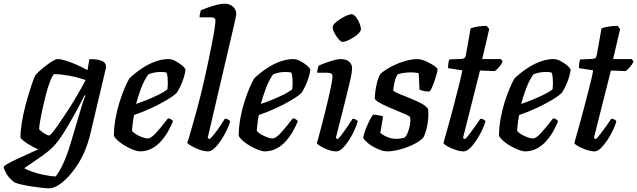

<svg xmlns="http://www.w3.org/2000/svg" viewBox="-87 -820 3452 1040"><path d="M178 200Q166 200 142.5 197.5Q119 195 91.5 191Q64 187 38 181.5Q12 176 -7 169Q-37 147 -51 123Q-65 99 -67 85Q-65 78 -46.5 67.5Q-28 57 -0.5 44Q27 31 58.5 17Q90 3 120 -11Q100 -20 78.5 -32Q57 -44 41.5 -56.5Q26 -69 24 -75Q24 -111 31 -155Q38 -199 49.5 -243Q61 -287 72.5 -324Q84 -361 93 -385Q102 -409 105 -413Q111 -421 126.5 -435Q142 -449 161.5 -464Q181 -479 198 -489.5Q215 -500 224 -500Q243 -500 270 -491.5Q297 -483 327.5 -469.5Q358 -456 387 -440L397 -500Q406 -500 421 -499Q436 -498 451.5 -494.5Q467 -491 477 -482.5Q487 -474 487 -459Q487 -458 487 -454.5Q487 -451 486 -448L399 -81Q389 -42 372 -1.5Q355 39 331.5 74.5Q308 110 281.5 138.5Q255 167 228.5 183.5Q202 200 178 200ZM214 136Q234 112 255 67Q276 22 296 -45L352 -233Q359 -257 365.5 -276Q372 -295 376 -301L371 -304Q351 -263 323 -212Q295 -161 266.5 -114Q238 -67 211 -36Q198 -20 175 -1.5Q152 17 127 34.5Q102 52 79.5 67Q57 82 44 91Q58 100 88.5 110.5Q119 121 154 128Q189 135 214 136ZM179 -86Q184 -86 198 -103Q212 -120 231 -148Q250 -176 272 -209Q294 -242 314.5 -276Q335 -310 351.5 -339.5Q368 -369 377 -387Q327 -403 284 -410.5Q241 -418 206 -419Q195 -407 183.5 -377Q172 -347 162 -308.5Q152 -270 143.5 -231Q135 -192 130 -162Q125 -132 125 -120Q135 -108 153 -97Q171 -86 179 -86Z M670 0Q659 0 639.5 -7Q620 -14 598 -26Q576 -38 557.5 -53Q539 -68 530 -84Q530 -129 538.5 -176.5Q547 -224 560.5 -267Q574 -310 588.5 -343.5Q603 -377 613 -394Q623 -405 644.5 -422.5Q666 -440 695 -458Q724 -476 758 -488Q792 -500 827 -500Q843 -500 864 -489Q885 -478 901 -464Q917 -450 918 -441Q915 -420 907.5 -396.5Q900 -373 890 -352.5Q880 -332 871 -318Q853 -300 815 -277.5Q777 -255 730.5 -233.5Q684 -212 639 -197Q633 -164 631 -145.5Q629 -127 628 -112Q634 -102 650 -92.5Q666 -83 684 -76.5Q702 -70 713 -70Q722 -70 732.5 -77Q743 -84 756.5 -98.5Q770 -113 786.5 -133Q803 -153 823 -179Q832 -179 840 -173.5Q848 -168 850 -163Q840 -138 824 -109.5Q808 -81 786 -56Q764 -31 735 -15.5Q706 0 670 0ZM650 -257Q685 -269 716.5 -282Q748 -295 775 -308.5Q802 -322 820 -336Q821 -346 821.5 -355.5Q822 -365 822 -374Q822 -389 820.5 -402.5Q819 -416 815 -427Q807 -429 799 -429.5Q791 -430 782 -430Q766 -430 749 -427Q732 -424 716 -417Q693 -384 677 -341Q661 -298 650 -257Z M1041 0Q1020 0 995.5 -8.5Q971 -17 952 -28Q933 -39 927 -46Q932 -58 939.5 -84.5Q947 -111 957 -146Q967 -181 978 -220.5Q989 -260 998 -297Q1010 -344 1021.5 -395.5Q1033 -447 1043.5 -497.5Q1054 -548 1062.5 -591.5Q1071 -635 1075.5 -666Q1080 -697 1080 -708Q1080 -719 1073 -722.5Q1066 -726 1055 -726H994Q994 -736 996.5 -747Q999 -758 1001 -764Q1016 -771 1040 -779.5Q1064 -788 1087.5 -794Q1111 -800 1129 -800Q1158 -800 1175.5 -783.5Q1193 -767 1193 -743Q1193 -741 1189 -721.5Q1185 -702 1180 -681L1038 -73L1048 -66Q1060 -76 1075.5 -96Q1091 -116 1106 -138.5Q1121 -161 1131 -177Q1140 -177 1149 -172.5Q1158 -168 1160 -163Q1154 -142 1141 -114.5Q1128 -87 1110.5 -60.5Q1093 -34 1074.5 -17Q1056 0 1041 0Z M1346 0Q1335 0 1315.5 -7Q1296 -14 1274 -26Q1252 -38 1233.5 -53Q1215 -68 1206 -84Q1206 -129 1214.5 -176.5Q1223 -224 1236.5 -267Q1250 -310 1264.5 -343.5Q1279 -377 1289 -394Q1299 -405 1320.5 -422.5Q1342 -440 1371 -458Q1400 -476 1434 -488Q1468 -500 1503 -500Q1519 -500 1540 -489Q1561 -478 1577 -464Q1593 -450 1594 -441Q1591 -420 1583.5 -396.5Q1576 -373 1566 -352.5Q1556 -332 1547 -318Q1529 -300 1491 -277.5Q1453 -255 1406.5 -233.5Q1360 -212 1315 -197Q1309 -164 1307 -145.5Q1305 -127 1304 -112Q1310 -102 1326 -92.5Q1342 -83 1360 -76.5Q1378 -70 1389 -70Q1398 -70 1408.5 -77Q1419 -84 1432.5 -98.5Q1446 -113 1462.5 -133Q1479 -153 1499 -179Q1508 -179 1516 -173.5Q1524 -168 1526 -163Q1516 -138 1500 -109.5Q1484 -81 1462 -56Q1440 -31 1411 -15.5Q1382 0 1346 0ZM1326 -257Q1361 -269 1392.5 -282Q1424 -295 1451 -308.5Q1478 -322 1496 -336Q1497 -346 1497.5 -355.5Q1498 -365 1498 -374Q1498 -389 1496.5 -402.5Q1495 -416 1491 -427Q1483 -429 1475 -429.5Q1467 -430 1458 -430Q1442 -430 1425 -427Q1408 -424 1392 -417Q1369 -384 1353 -341Q1337 -298 1326 -257Z M1735 0Q1714 0 1690.5 -8.5Q1667 -17 1649.5 -27.5Q1632 -38 1629 -45Q1633 -55 1640 -82Q1647 -109 1656.5 -145Q1666 -181 1676 -221Q1686 -261 1694.5 -298.5Q1703 -336 1708.5 -364.5Q1714 -393 1714 -406Q1714 -418 1706 -422Q1698 -426 1684 -426H1631Q1631 -437 1634 -448Q1637 -459 1639 -464Q1653 -471 1676.5 -479.5Q1700 -488 1722.5 -494Q1745 -500 1758 -500Q1787 -500 1803.5 -486.5Q1820 -473 1820 -449Q1820 -439 1817 -420.5Q1814 -402 1807 -373Q1800 -344 1790 -302.5Q1780 -261 1765.5 -204Q1751 -147 1732 -73L1742 -66Q1753 -76 1767.5 -95.5Q1782 -115 1797.5 -138Q1813 -161 1823 -177Q1832 -177 1840 -172.5Q1848 -168 1851 -163Q1845 -142 1832.5 -114.5Q1820 -87 1803 -60.5Q1786 -34 1768.5 -17Q1751 0 1735 0ZM1769 -593Q1760 -593 1747 -608Q1734 -623 1724.5 -641.5Q1715 -660 1715 -673Q1715 -683 1727.5 -695Q1740 -707 1757.5 -718Q1775 -729 1792 -736Q1809 -743 1818 -743Q1829 -743 1840.5 -728.5Q1852 -714 1860 -694.5Q1868 -675 1868 -662Q1868 -652 1856.5 -640Q1845 -628 1828 -617.5Q1811 -607 1795 -600Q1779 -593 1769 -593Z M2012 0Q1994 0 1972 -8Q1950 -16 1930 -28Q1910 -40 1896.5 -53Q1883 -66 1880 -75Q1886 -101 1896.5 -127Q1907 -153 1917.5 -172.5Q1928 -192 1934 -199Q1942 -199 1953 -197.5Q1964 -196 1974 -193.5Q1984 -191 1988 -188Q1985 -173 1981.5 -150.5Q1978 -128 1973 -101Q1988 -87 2011.5 -77.5Q2035 -68 2061 -68Q2071 -68 2083.5 -70Q2096 -72 2105 -75Q2113 -82 2119 -95.5Q2125 -109 2129.5 -126Q2134 -143 2135.5 -158.5Q2137 -174 2134 -185Q2132 -191 2112.5 -199.5Q2093 -208 2066.5 -219Q2040 -230 2013.5 -241.5Q1987 -253 1967 -264.5Q1947 -276 1943 -286Q1943 -299 1946 -324Q1949 -349 1956 -376Q1963 -403 1974 -420Q1982 -428 2001.5 -441Q2021 -454 2049 -467.5Q2077 -481 2110.5 -490.5Q2144 -500 2178 -500Q2188 -500 2205 -494Q2222 -488 2240 -478.5Q2258 -469 2270.5 -459.5Q2283 -450 2283 -444Q2283 -436 2276 -411.5Q2269 -387 2259.5 -362Q2250 -337 2240 -324Q2231 -324 2219 -325.5Q2207 -327 2197.5 -330Q2188 -333 2185 -335Q2185 -348 2184 -363Q2183 -378 2182.5 -393Q2182 -408 2181 -423Q2171 -426 2159.5 -427Q2148 -428 2139 -428Q2118 -428 2096.5 -424.5Q2075 -421 2067 -417Q2057 -403 2051 -379.5Q2045 -356 2043 -329Q2054 -320 2081.5 -309Q2109 -298 2141 -285Q2173 -272 2199 -257.5Q2225 -243 2232 -228Q2235 -203 2232 -173Q2229 -143 2222 -116.5Q2215 -90 2205 -74Q2191 -59 2167.5 -45.5Q2144 -32 2116.5 -22Q2089 -12 2061.5 -6Q2034 0 2012 0Z M2424 0Q2405 0 2380 -8.5Q2355 -17 2336.5 -27.5Q2318 -38 2315 -45Q2328 -92 2341 -138Q2354 -184 2365.5 -228Q2377 -272 2387 -311Q2397 -350 2405 -382.5Q2413 -415 2417 -439L2340 -451Q2340 -466 2342 -479.5Q2344 -493 2347 -498L2414 -501Q2425 -502 2430 -506.5Q2435 -511 2437 -524L2462 -666Q2475 -672 2500 -676Q2525 -680 2549 -680L2563 -663L2525 -500H2626L2636 -487Q2629 -472 2616.5 -457Q2604 -442 2593 -435L2513 -438L2421 -73L2432 -66Q2442 -76 2457.5 -96Q2473 -116 2489 -138.5Q2505 -161 2515 -177Q2525 -177 2533 -172Q2541 -167 2543 -163Q2537 -142 2524 -114.5Q2511 -87 2493.5 -60.5Q2476 -34 2458 -17Q2440 0 2424 0Z M2756 0Q2745 0 2725.5 -7Q2706 -14 2684 -26Q2662 -38 2643.5 -53Q2625 -68 2616 -84Q2616 -129 2624.5 -176.5Q2633 -224 2646.5 -267Q2660 -310 2674.5 -343.5Q2689 -377 2699 -394Q2709 -405 2730.5 -422.5Q2752 -440 2781 -458Q2810 -476 2844 -488Q2878 -500 2913 -500Q2929 -500 2950 -489Q2971 -478 2987 -464Q3003 -450 3004 -441Q3001 -420 2993.5 -396.5Q2986 -373 2976 -352.5Q2966 -332 2957 -318Q2939 -300 2901 -277.5Q2863 -255 2816.5 -233.5Q2770 -212 2725 -197Q2719 -164 2717 -145.5Q2715 -127 2714 -112Q2720 -102 2736 -92.5Q2752 -83 2770 -76.5Q2788 -70 2799 -70Q2808 -70 2818.5 -77Q2829 -84 2842.5 -98.5Q2856 -113 2872.5 -133Q2889 -153 2909 -179Q2918 -179 2926 -173.5Q2934 -168 2936 -163Q2926 -138 2910 -109.5Q2894 -81 2872 -56Q2850 -31 2821 -15.5Q2792 0 2756 0ZM2736 -257Q2771 -269 2802.5 -282Q2834 -295 2861 -308.5Q2888 -322 2906 -336Q2907 -346 2907.5 -355.5Q2908 -365 2908 -374Q2908 -389 2906.5 -402.5Q2905 -416 2901 -427Q2893 -429 2885 -429.5Q2877 -430 2868 -430Q2852 -430 2835 -427Q2818 -424 2802 -417Q2779 -384 2763 -341Q2747 -298 2736 -257Z M3133 0Q3114 0 3089 -8.5Q3064 -17 3045.5 -27.5Q3027 -38 3024 -45Q3037 -92 3050 -138Q3063 -184 3074.5 -228Q3086 -272 3096 -311Q3106 -350 3114 -382.5Q3122 -415 3126 -439L3049 -451Q3049 -466 3051 -479.5Q3053 -493 3056 -498L3123 -501Q3134 -502 3139 -506.5Q3144 -511 3146 -524L3171 -666Q3184 -672 3209 -676Q3234 -680 3258 -680L3272 -663L3234 -500H3335L3345 -487Q3338 -472 3325.5 -457Q3313 -442 3302 -435L3222 -438L3130 -73L3141 -66Q3151 -76 3166.5 -96Q3182 -116 3198 -138.5Q3214 -161 3224 -177Q3234 -177 3242 -172Q3250 -167 3252 -163Q3246 -142 3233 -114.5Q3220 -87 3202.5 -60.5Q3185 -34 3167 -17Q3149 0 3133 0Z"/></svg>

Font: Texturina 12pt SemiBold
Style: Italic
Weight: 600
Italic angle: -11°
Version: Version 1.002